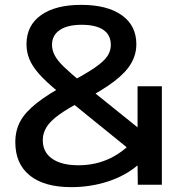

<svg xmlns="http://www.w3.org/2000/svg" viewBox="-20 -760 751 790"><path d="M273 10Q162 10 102.5 -38Q43 -86 43 -175Q43 -223 63.5 -261Q84 -299 132.5 -337Q181 -375 265 -420Q333 -456 370 -481.5Q407 -507 421.5 -528.5Q436 -550 436 -575Q436 -616 405.5 -637Q375 -658 316 -658Q258 -658 226 -636.5Q194 -615 194 -575Q194 -554 205 -532.5Q216 -511 244 -484Q272 -457 321 -417L587 -203L536 -126L214 -387Q168 -425 140.5 -456Q113 -487 101 -516.5Q89 -546 89 -578Q89 -655 148.5 -697.5Q208 -740 314 -740Q421 -740 481 -697.5Q541 -655 541 -578Q541 -536 519.5 -499Q498 -462 449.5 -425Q401 -388 320 -346Q259 -314 223 -288Q187 -262 171.5 -237Q156 -212 156 -183Q156 -134 194.5 -107Q233 -80 303 -80Q374 -80 434 -109Q494 -138 546 -199V-405H646V0H547L546 -78H544Q494 -36 423 -13Q352 10 273 10Z"/></svg>

Font: M PLUS 1 Thin Medium
Style: Regular
Weight: 500
Version: Version 1.001